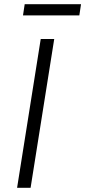

<svg xmlns="http://www.w3.org/2000/svg" viewBox="-20 -890 404 910"><path d="M61 0 173 -705H237L125 0ZM89 -817 97 -870H364L356 -817Z"/></svg>

Font: Nunito Sans 7pt Condensed Light
Style: Italic
Weight: 300
Width: 3
Italic angle: -9°
Designer: Vernon Adams
Foundry: Vernon Adams
Version: Version 3.101;gftools[0.9.27]